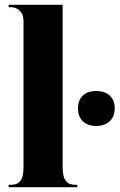

<svg xmlns="http://www.w3.org/2000/svg" viewBox="-20 -780 498 800"><path d="M16 0H302V-10H294C263 -10 241 -25 241 -81V-760H16V-750H26C39 -750 78 -743 78 -691V-81C78 -25 56 -10 26 -10H16ZM381 -255C423 -255 458 -279 458 -328C458 -379 423 -401 381 -401C338 -401 305 -379 305 -328C305 -279 338 -255 381 -255Z"/></svg>

Font: Noto Serif Display ExtraCondensed Black
Style: Regular
Weight: 900
Width: 2
Designer: Monotype Design Team
Foundry: Monotype Imaging Inc.
Version: Version 2.009